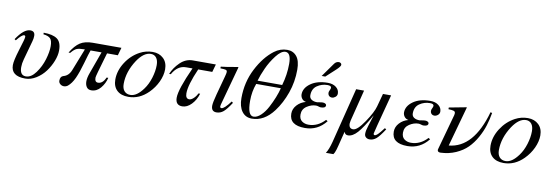

<svg xmlns="http://www.w3.org/2000/svg" viewBox="-62 -1132 5157 1790"><g transform="rotate(10 2517.0 -236.5)"><path d="M276 -426V-441Q361 -441 403.5 -411.5Q446 -382 446 -303Q446 -256 424.5 -201.5Q403 -147 368 -100Q333 -53 282.5 -21.5Q232 10 179 10Q45 10 45 -94Q45 -136 77 -240L105 -333Q113 -362 113 -372Q113 -386 101 -386Q79 -386 32 -326L19 -335Q89 -441 150 -441Q194 -441 194 -396Q194 -371 186 -344L136 -163Q125 -124 125 -89Q125 -11 182 -11Q232 -11 275.5 -70.5Q319 -130 340.5 -202Q362 -274 362 -327Q362 -381 342 -401Q322 -421 276 -426Z M1014 -428 993 -354H891Q888 -343 869 -278.5Q850 -214 837 -167.5Q824 -121 824 -112Q824 -70 855 -70Q899 -70 926 -131H942Q929 -76 892.5 -32.5Q856 11 805 11Q775 11 760.5 -10.5Q746 -32 746 -64Q746 -98 763 -144L839 -354H735Q723 -322 697 -229.5Q671 -137 645 -80Q619 -23 583 6Q566 18 547 18Q527 18 512 5Q497 -8 497 -26Q497 -67 527 -75Q577 -88 599 -145L681 -354H675Q630 -354 606 -345Q582 -336 552 -299H536Q578 -369 623.5 -398.5Q669 -428 743 -428Z M1450 -301Q1450 -244 1421.5 -182.5Q1393 -121 1344 -72Q1261 11 1156 11Q1086 11 1047.5 -25.5Q1009 -62 1009 -128Q1009 -211 1059.5 -290Q1110 -369 1189 -411Q1245 -441 1309 -441Q1371 -441 1410.5 -403.5Q1450 -366 1450 -301ZM1366 -326Q1366 -371 1347 -395.5Q1328 -420 1295 -420Q1228 -420 1167 -329Q1093 -216 1093 -101Q1093 -57 1114 -33.5Q1135 -10 1171 -10Q1232 -10 1292 -93Q1326 -139 1346 -203.5Q1366 -268 1366 -326Z M1908 -428 1887 -354H1754Q1684 -195 1684 -116Q1684 -65 1720 -65Q1738 -65 1760 -85.5Q1782 -106 1795 -134H1811Q1793 -73 1752.5 -31Q1712 11 1666 11Q1602 11 1602 -60Q1602 -139 1700 -354H1639Q1559 -354 1510 -266H1494Q1519 -327 1571 -377.5Q1623 -428 1690 -428Z M2114 -114 2127 -103Q2085 -38 2056 -13.5Q2027 11 1990 11Q1941 11 1941 -44Q1941 -73 1963 -155L2011 -332Q2020 -364 2020 -376Q2020 -391 2008.5 -395Q1997 -399 1956 -400V-416Q2002 -420 2116 -441L2120 -438L2026 -95Q2016 -61 2016 -51Q2016 -36 2030 -36Q2055 -36 2114 -114Z M2664 -511Q2664 -396 2627 -291Q2590 -186 2530 -106Q2442 11 2325 11Q2265 11 2231 -35Q2197 -81 2197 -161Q2197 -312 2262.5 -439.5Q2328 -567 2419 -636Q2475 -678 2541 -678Q2597 -678 2630.5 -637Q2664 -596 2664 -511ZM2317 -347H2550Q2580 -449 2580 -552Q2580 -657 2527 -657Q2487 -657 2440 -596Q2393 -535 2362.5 -467.5Q2332 -400 2317 -347ZM2543 -315H2310Q2281 -239 2281 -150Q2281 -10 2337 -10Q2371 -10 2406 -43Q2441 -76 2467.5 -126Q2494 -176 2513.5 -225Q2533 -274 2543 -315Z M2898 -494 2992 -626Q3009 -649 3035 -649Q3044 -649 3052 -643Q3060 -637 3060 -627Q3060 -612 3020 -575L2932 -494ZM3010 -98 3026 -88Q2948 11 2827 11Q2680 11 2680 -100Q2680 -145 2713 -181Q2746 -217 2796 -230Q2771 -234 2757 -252.5Q2743 -271 2743 -294Q2744 -354 2805.5 -397.5Q2867 -441 2967 -441Q3015 -441 3045 -417.5Q3075 -394 3075 -358Q3075 -338 3059 -325Q3043 -312 3027 -312Q3009 -312 2998.5 -323Q2988 -334 2988 -352Q2988 -362 2995.5 -376.5Q3003 -391 3003 -400Q3003 -420 2966 -420Q2913 -420 2869 -390Q2825 -360 2825 -298Q2825 -272 2845.5 -258.5Q2866 -245 2899 -245Q2902 -245 2920 -248.5Q2938 -252 2952 -252Q2966 -252 2976 -246Q2986 -240 2986 -231Q2986 -204 2941 -204Q2932 -204 2919 -208.5Q2906 -213 2895 -213Q2851 -213 2808.5 -185Q2766 -157 2766 -106Q2766 -64 2792 -44.5Q2818 -25 2855 -25Q2942 -25 3010 -98Z M3563 -117 3577 -108Q3531 -37 3502.5 -13Q3474 11 3440 11Q3419 11 3405 -1Q3391 -13 3391 -34Q3391 -65 3406 -110L3439 -214H3438Q3370 -93 3324.5 -42Q3279 9 3235 9Q3207 9 3199 -19Q3190 17 3179.5 58.5Q3169 100 3164.5 118.5Q3160 137 3154 157Q3148 177 3143 187Q3138 197 3132 205H3061Q3085 170 3105 93L3236 -428H3311L3236 -130Q3232 -112 3232 -103Q3232 -55 3272 -55Q3312 -55 3377 -151.5Q3442 -248 3457 -306L3490 -428H3567L3488 -128Q3469 -52 3469 -51Q3469 -36 3480 -36Q3492 -36 3508.5 -51.5Q3525 -67 3563 -117Z M3980 -98 3996 -88Q3918 11 3797 11Q3650 11 3650 -100Q3650 -145 3683 -181Q3716 -217 3766 -230Q3741 -234 3727 -252.5Q3713 -271 3713 -294Q3714 -354 3775.5 -397.5Q3837 -441 3937 -441Q3985 -441 4015 -417.5Q4045 -394 4045 -358Q4045 -338 4029 -325Q4013 -312 3997 -312Q3979 -312 3968.5 -323Q3958 -334 3958 -352Q3958 -362 3965.5 -376.5Q3973 -391 3973 -400Q3973 -420 3936 -420Q3883 -420 3839 -390Q3795 -360 3795 -298Q3795 -272 3815.5 -258.5Q3836 -245 3869 -245Q3872 -245 3890 -248.5Q3908 -252 3922 -252Q3936 -252 3946 -246Q3956 -240 3956 -231Q3956 -204 3911 -204Q3902 -204 3889 -208.5Q3876 -213 3865 -213Q3821 -213 3778.5 -185Q3736 -157 3736 -106Q3736 -64 3762 -44.5Q3788 -25 3825 -25Q3912 -25 3980 -98Z M4507 -434 4523 -430Q4512 -366 4494 -308Q4476 -250 4442.5 -190Q4409 -130 4365.5 -86.5Q4322 -43 4256.5 -14Q4191 15 4112 18Q4084 18 4084 -4Q4084 -10 4087 -17L4179 -350Q4181 -360 4181 -367Q4181 -383 4166 -388Q4151 -393 4116 -394V-410L4279 -441L4282 -439L4177 -61Q4409 -83 4507 -434Z M5002 -301Q5002 -244 4973.5 -182.5Q4945 -121 4896 -72Q4813 11 4708 11Q4638 11 4599.5 -25.5Q4561 -62 4561 -128Q4561 -211 4611.5 -290Q4662 -369 4741 -411Q4797 -441 4861 -441Q4923 -441 4962.5 -403.5Q5002 -366 5002 -301ZM4918 -326Q4918 -371 4899 -395.5Q4880 -420 4847 -420Q4780 -420 4719 -329Q4645 -216 4645 -101Q4645 -57 4666 -33.5Q4687 -10 4723 -10Q4784 -10 4844 -93Q4878 -139 4898 -203.5Q4918 -268 4918 -326Z"/></g></svg>

Font: STIX
Style: Italic
Weight: 400
Italic angle: -16.33°
Designer: MicroPress Inc., with final additions and corrections provided by Coen Hoffman, Elsevier (retired)
Version: Version 1.1.1